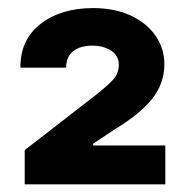

<svg xmlns="http://www.w3.org/2000/svg" viewBox="-20 -826 465 482"><path d="M42 -363.3V-449.2L217.3 -585Q244.1 -606 261.2 -623Q278.3 -640.1 278.3 -663.1Q278.3 -686.5 258.8 -699Q239.3 -711.4 211.4 -711.4Q181.6 -711.4 163.8 -697.5Q146 -683.6 146 -656.2H31.2Q30.8 -726.6 82 -766.1Q133.3 -805.7 213.4 -805.7Q268.1 -805.7 308.3 -786.9Q348.6 -768.1 370.6 -736.1Q392.6 -704.1 392.6 -665Q392.6 -616.7 362.3 -578.4Q332 -540 267.6 -501L213.9 -465.3V-460.9H395V-363.3Z"/></svg>

Font: Inter Extra Bold
Style: Regular
Weight: 800
Designer: Rasmus Andersson
Foundry: rsms
Version: Version 4.000;git-3c8e0fc